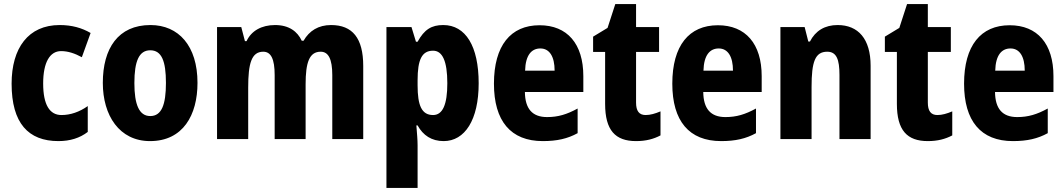

<svg xmlns="http://www.w3.org/2000/svg" viewBox="-20 -683 5228 943"><path d="M267 10C324 10 372 -5 411 -35V-162C370 -133 326 -118 282 -118C224 -118 192 -168 192 -273C192 -377 225 -432 280 -432C314 -432 347 -421 382 -402L425 -521C382 -546 333 -560 273 -560C119 -560 37 -447 37 -272C37 -78 119 10 267 10Z M950 -276C950 -458 857 -560 719 -560C560 -560 485 -445 485 -276C485 -116 566 10 717 10C879 10 950 -118 950 -276ZM640 -275C640 -383 663 -436 718 -436C774 -436 795 -383 795 -276C795 -169 774 -113 718 -113C663 -113 640 -170 640 -275Z M1606 -560C1544 -560 1499 -532 1471 -483H1462C1441 -528 1400 -560 1331 -560C1264 -560 1214 -531 1191 -481H1183L1165 -550H1046V0H1199V-253C1199 -371 1215 -429 1273 -429C1311 -429 1329 -393 1329 -314V0H1481V-269C1481 -376 1499 -429 1555 -429C1593 -429 1612 -393 1612 -314V0H1764V-359C1764 -496 1711 -560 1606 -560Z M2157 -560C2099 -560 2064 -538 2031 -478H2023L2001 -550H1878V240H2031V30C2031 4 2028 -28 2025 -67H2031C2058 -18 2100 10 2159 10C2263 10 2331 -94 2331 -274C2331 -456 2267 -560 2157 -560ZM2107 -434C2153 -434 2177 -383 2177 -274C2177 -169 2154 -118 2107 -118C2051 -118 2031 -165 2031 -264V-289C2031 -390 2052 -434 2107 -434Z M2630 -559C2488 -559 2406 -459 2406 -272C2406 -89 2488 10 2646 10C2716 10 2768 -2 2817 -29V-150C2764 -121 2721 -108 2667 -108C2594 -108 2559 -149 2558 -231H2845V-309C2845 -468 2766 -559 2630 -559ZM2634 -445C2679 -445 2704 -405 2704 -336H2559C2561 -413 2591 -445 2634 -445Z M3151 -118C3119 -118 3104 -138 3104 -179V-428H3217V-550H3104V-663H3002L2964 -546L2893 -503V-428H2952V-173C2952 -43 3002 10 3104 10C3152 10 3190 0 3224 -18V-136C3198 -125 3174 -118 3151 -118Z M3506 -559C3364 -559 3282 -459 3282 -272C3282 -89 3364 10 3522 10C3592 10 3644 -2 3693 -29V-150C3640 -121 3597 -108 3543 -108C3470 -108 3435 -149 3434 -231H3721V-309C3721 -468 3642 -559 3506 -559ZM3510 -445C3555 -445 3580 -405 3580 -336H3435C3437 -413 3467 -445 3510 -445Z M4094 -560C4031 -560 3985 -532 3958 -479H3950L3932 -550H3813V0H3966V-256C3966 -379 3983 -429 4043 -429C4089 -429 4103 -390 4103 -315V0H4256V-360C4256 -492 4195 -560 4094 -560Z M4584 -118C4552 -118 4537 -138 4537 -179V-428H4650V-550H4537V-663H4435L4397 -546L4326 -503V-428H4385V-173C4385 -43 4435 10 4537 10C4585 10 4623 0 4657 -18V-136C4631 -125 4607 -118 4584 -118Z M4939 -559C4797 -559 4715 -459 4715 -272C4715 -89 4797 10 4955 10C5025 10 5077 -2 5126 -29V-150C5073 -121 5030 -108 4976 -108C4903 -108 4868 -149 4867 -231H5154V-309C5154 -468 5075 -559 4939 -559ZM4943 -445C4988 -445 5013 -405 5013 -336H4868C4870 -413 4900 -445 4943 -445Z"/></svg>

Font: Noto Sans Georgian Condensed ExtraBold
Style: Regular
Weight: 800
Width: 3
Designer: Monotype Design Team, Akaki Razmadze
Foundry: Google LLC
Version: Version 2.005